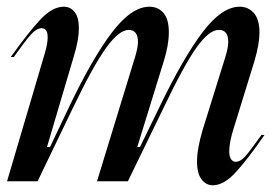

<svg xmlns="http://www.w3.org/2000/svg" viewBox="-20 -540 819 572"><path d="M122 -429Q122 -456 104 -456Q89 -456 72 -437Q55 -418 21 -370H12Q64 -443 100 -481.5Q136 -520 170 -520Q190 -520 202.5 -504Q215 -488 215 -456Q215 -422 201 -376L120 -102H129L187 -224Q256 -368 314 -444Q372 -520 425 -520Q451 -520 467 -501.5Q483 -483 483 -444Q483 -406 468 -358L389 -102H397L456 -223Q526 -368 583.5 -444Q641 -520 694 -520Q720 -520 736.5 -501Q753 -482 753 -443Q753 -409 738 -358L676 -157Q663 -117 663 -89Q663 -73 668.5 -65.5Q674 -58 682 -58Q696 -58 710 -73.5Q724 -89 759 -138H768Q719 -67 683 -27.5Q647 12 614 12Q594 12 580.5 -5.5Q567 -23 567 -59Q567 -97 584 -154L651 -369Q660 -398 660 -415Q660 -451 632 -451Q603 -451 565.5 -398.5Q528 -346 466 -216L361 0H269L382 -369Q391 -398 391 -415Q391 -434 383.5 -442.5Q376 -451 364 -451Q335 -451 296.5 -398Q258 -345 196 -216L92 0H1L114 -383Q122 -410 122 -429Z"/></svg>

Font: Nyght Serif Italic
Style: Regular
Weight: 400
Italic angle: -16°
Designer: Maksym Kobuzan
Version: Version 0.410